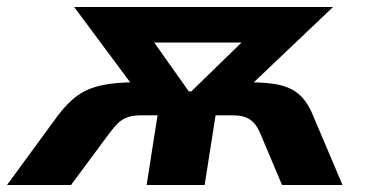

<svg xmlns="http://www.w3.org/2000/svg" viewBox="-56 -526 1044 546"><path d="M-36 0 109 -198Q137 -235 165.5 -255Q194 -275 233.5 -283.5Q273 -292 329 -292H385L340 -257L155 -506H891L629 -257L594 -292H650Q705 -292 738.5 -284.5Q772 -277 795 -257Q818 -237 834 -198L918 0H746L684 -147Q676 -166 665.5 -177Q655 -188 641 -193Q627 -198 604 -198H557L526 0H361L392 -198H344Q323 -198 308 -193Q293 -188 281 -177Q269 -166 255 -147L146 0ZM481 -266H488L678 -451L675 -405H338L350 -451Z"/></svg>

Font: Nunito Sans 6pt ExtraBold
Style: Italic
Weight: 800
Italic angle: -9°
Version: Version 3.101;gftools[0.9.27]